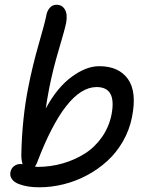

<svg xmlns="http://www.w3.org/2000/svg" viewBox="-20 -755 630 809"><path d="M145 34.2Q120.6 34.2 98.6 30.8Q76.7 27.3 58.1 20Q39.6 12.7 30.3 -0.2Q21 -13.2 23.9 -29.8Q27.3 -45.9 39.1 -54.9Q50.8 -64 66.9 -64Q67.9 -64 70.8 -63.5Q73.7 -63 75.2 -63Q69.8 -81.1 69.8 -102.1Q72.8 -256.8 100.1 -392.1Q117.2 -478.5 142.8 -567.6Q168.5 -656.7 174.8 -688Q177.7 -708 189.2 -721.4Q200.7 -734.9 217.8 -734.9Q241.7 -734.9 253.4 -715.1Q265.1 -695.3 258.8 -659.2Q252.9 -629.9 228 -546.6Q203.1 -463.4 187 -381.8Q176.8 -327.1 172.9 -297.9Q220.2 -385.7 281.5 -430.9Q342.8 -476.1 397.9 -476.1Q480.5 -476.1 519 -422.1Q557.6 -368.2 536.1 -261.2Q525.4 -207 498 -159.4Q470.7 -111.8 432.1 -76.7Q393.6 -41.5 346.4 -16.4Q299.3 8.8 247.8 21.5Q196.3 34.2 145 34.2ZM136.2 -69.8Q134.3 -63 127 -53.2Q128.9 -53.2 132.6 -52.5Q136.2 -51.8 138.2 -51.8Q192.4 -51.8 243.2 -66.2Q293.9 -80.6 336.7 -107.4Q379.4 -134.3 409.7 -177.5Q439.9 -220.7 450.2 -273.9Q471.7 -388.2 387.2 -388.2Q257.3 -388.2 136.2 -69.8Z"/></svg>

Font: Shantell Sans Bouncy
Style: Italic
Weight: 400
Italic angle: -11.31°
Designer: Stephen Nixon, Anya Danilova, Shantell Martin
Foundry: Arrow Type
Version: Version 1.006;[9816181b4]